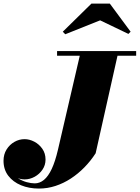

<svg xmlns="http://www.w3.org/2000/svg" viewBox="-52 -1040 793 1090"><path d="M169 30.5Q113 30.5 67.5 11.8Q22 -7 -5 -42.2Q-32 -77.5 -32 -127.5Q-32 -163.5 -14.8 -191.2Q2.5 -219 29.8 -234.5Q57 -250 87.5 -250Q115 -250 142.5 -235.8Q170 -221.5 188.2 -195.5Q206.5 -169.5 206.5 -134Q206.5 -102.5 189.2 -77Q172 -51.5 144.8 -36.5Q117.5 -21.5 87.5 -21.5Q59 -21.5 31.8 -36.5Q4.5 -51.5 -13.2 -75.8Q-31 -100 -31 -127.5H-5Q-4.5 -92.5 11 -68Q26.5 -43.5 50 -28.2Q73.5 -13 99.2 -6Q125 1 145 1Q173.5 1 197.8 -19Q222 -39 241.8 -81.2Q261.5 -123.5 277 -190L407 -750H621L491 -170Q463 -126.5 427.2 -90Q391.5 -53.5 350.2 -26.5Q309 0.5 263.2 15.5Q217.5 30.5 169 30.5ZM272 -723.5V-750H721V-723.5ZM318.5 -845.5 304.5 -860 467 -1019.5H571.5L689.5 -860L677 -847.5L516.5 -924.5Z"/></svg>

Font: Bodoni Moda 9pt Black
Style: Italic
Weight: 900
Italic angle: -13°
Designer: Owen Earl
Foundry: indestructible type
Version: Version 2.004